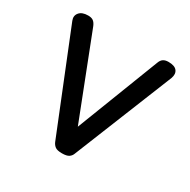

<svg xmlns="http://www.w3.org/2000/svg" viewBox="-126 -634 760 768"><g transform="rotate(30 254.5 -250.0)"><path d="M254 15Q232 15 222.5 8Q213 1 208 -11L25 -465Q17 -485 29.5 -500Q42 -515 70 -515Q85 -515 93.5 -509Q102 -503 108 -489L256 -109L403 -489Q408 -503 417 -509Q426 -515 441 -515Q470 -515 480.5 -501Q491 -487 483 -465L300 -11Q296 1 286 8Q276 15 254 15Z"/></g></svg>

Font: Playwrite FR Moderne
Style: Regular
Weight: 400
Designer: Veronika Burian, José Scaglione
Foundry: TypeTogether
Version: Version 1.002